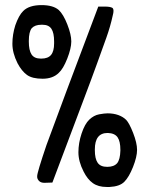

<svg xmlns="http://www.w3.org/2000/svg" viewBox="-20 -784 640 764"><path d="M404.3 -40Q371.1 -40 349.6 -55.2Q328.1 -70.3 312.5 -101.6Q292 -141.6 292 -178.2Q292 -214.8 304.7 -252.9Q317.4 -291 335.4 -308.1Q353.5 -325.2 374.5 -329.1Q395.5 -333 408.2 -333Q431.6 -333 450.7 -326.2Q469.7 -319.3 481.9 -307.1Q494.1 -294.9 509.8 -254.9Q525.4 -214.8 525.4 -187.5Q525.4 -160.2 509.3 -119.6Q493.2 -79.1 474.6 -60.5Q456.1 -42 416 -40Q410.2 -40 404.3 -40ZM408.2 -254.9Q357.4 -254.9 357.4 -189.5V-186.5Q357.4 -152.3 368.7 -136.2Q379.9 -120.1 406.2 -120.1H407.2Q433.6 -120.1 446.3 -134.8Q458 -149.4 459 -184.6V-187.5Q459 -221.7 447.8 -237.8Q436.5 -253.9 409.2 -254.9ZM188.5 -57.6Q179.7 -57.6 158.2 -56.6Q157.2 -56.6 156.2 -56.6Q135.7 -56.6 128.9 -74.2Q127.9 -76.2 127.9 -83Q127.9 -97.7 165 -207L246.1 -425.8Q288.1 -536.1 371.1 -757.8H397.5Q418 -757.8 426.8 -752.9Q431.6 -750 431.6 -740.2Q431.6 -733.4 428.7 -722.7Q418.9 -677.7 403.3 -634.3Q387.7 -590.8 366.2 -531.2Q344.7 -471.7 308.1 -375Q271.5 -278.3 188.5 -57.6ZM49.8 -532.2Q29.3 -573.2 29.3 -609.9Q29.3 -646.5 41 -683.6Q54.7 -722.7 72.3 -740.2Q95.7 -763.7 145.5 -763.7Q191.4 -763.7 213.9 -744.1Q232.4 -726.6 248 -686.5Q263.7 -646.5 263.7 -619.1Q263.7 -591.8 247.6 -550.8Q231.4 -509.8 213.9 -494.1Q190.4 -470.7 149.4 -470.7Q108.4 -470.7 87.4 -485.8Q66.4 -501 49.8 -532.2ZM144.5 -550.8Q170.9 -550.8 183.1 -565.4Q195.3 -580.1 195.3 -611.3Q195.3 -613.3 195.3 -615.7Q195.3 -618.2 195.3 -619.1Q195.3 -653.3 184.6 -669.4Q173.8 -685.5 149.4 -685.5Q148.4 -685.5 147 -685.5Q145.5 -685.5 144.5 -685.5Q119.1 -685.5 106.4 -671.9Q94.7 -657.2 94.7 -621.1V-618.2Q94.7 -584 105.5 -567.4Q116.2 -550.8 142.6 -550.8Q143.6 -550.8 144.5 -550.8Z"/></svg>

Font: Semi-Sweet
Style: Book
Weight: 400
Designer: Walter E Stewart
Version: 0.5